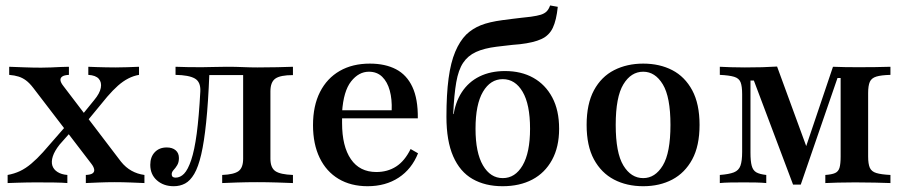

<svg xmlns="http://www.w3.org/2000/svg" viewBox="-20 -655 3233 687"><path d="M287.1 0V-29Q304.8 -29.8 311.7 -35.1Q318.5 -40.3 316.9 -49.2Q315.3 -58.1 307.3 -68.5L99.2 -340.3Q85.5 -358.1 73 -367.3Q60.5 -376.6 46.4 -381Q32.3 -385.5 12.9 -387.1V-416.1Q34.7 -415.3 66.5 -414.1Q98.4 -412.9 127.4 -412.9Q145.2 -412.9 162.5 -413.7Q179.8 -414.5 196.8 -415.3Q213.7 -416.1 226.6 -416.1V-387.1Q209.7 -386.3 202.4 -381Q195.2 -375.8 196.4 -367.3Q197.6 -358.9 206.5 -347.6L412.9 -76.6Q429.8 -55.6 450.8 -44Q471.8 -32.3 496.8 -29V0Q478.2 -0.8 448.4 -2Q418.5 -3.2 390.3 -3.2Q362.9 -3.2 333.9 -2Q304.8 -0.8 287.1 0ZM7.3 0V-29Q30.6 -33.1 51.2 -42.7Q71.8 -52.4 91.9 -69.4Q112.1 -86.3 133.9 -110.5L222.6 -212.1L241.9 -192.7L193.5 -137.9Q175 -114.5 169 -95.6Q162.9 -76.6 167.3 -62.5Q171.8 -48.4 185.9 -39.5Q200 -30.6 221 -29V0Q204 -1.6 173.4 -2Q142.7 -2.4 106.5 -2.4Q89.5 -2.4 73.8 -2Q58.1 -1.6 41.9 -1.2Q25.8 -0.8 7.3 0ZM283.9 -212.1 264.5 -232.3 316.9 -296.8Q337.1 -321 340.7 -340.7Q344.4 -360.5 333.5 -373Q322.6 -385.5 296 -387.1V-416.1Q312.1 -415.3 327.4 -414.9Q342.7 -414.5 358.9 -414.1Q375 -413.7 392.7 -413.7Q415.3 -413.7 435.1 -414.5Q454.8 -415.3 477.4 -416.1V-387.1Q458.1 -383.9 439.1 -374.2Q420.2 -364.5 402 -348.4Q383.9 -332.3 363.7 -308.9Z M601.6 11.3Q565.3 11.3 541.5 -9.7Q517.7 -30.6 517.7 -65.3Q517.7 -93.5 533.9 -110.5Q550 -127.4 576.6 -127.4Q596.8 -127.4 608.5 -117.3Q620.2 -107.3 620.2 -89.5Q620.2 -74.2 614.1 -64.1Q608.1 -54 601.2 -46.8Q594.4 -39.5 594.4 -31.5Q594.4 -19.4 608.1 -19.4Q625 -19.4 638.7 -33.5Q652.4 -47.6 664.1 -82.3Q675.8 -116.9 683.9 -177Q691.9 -237.1 696.8 -328.2Q698.4 -362.1 677 -374.2Q655.6 -386.3 608.1 -387.1V-416.1Q625 -415.3 650.8 -414.9Q676.6 -414.5 701.6 -414.5Q720.2 -414.5 741.5 -415.3Q762.9 -416.1 791.9 -416.1Q823.4 -416.1 849.2 -414.9Q875 -413.7 901.6 -413.7Q936.3 -413.7 972.2 -414.5Q1008.1 -415.3 1028.2 -416.1V-386.3Q983.1 -386.3 965.3 -373.8Q947.6 -361.3 947.6 -328.2V-87.1Q947.6 -54.8 965.3 -42.7Q983.1 -30.6 1028.2 -29V0Q1009.7 -0.8 972.6 -2Q935.5 -3.2 900 -3.2Q863.7 -3.2 828.2 -2Q792.7 -0.8 775 0V-29Q816.9 -30.6 833.5 -42.7Q850 -54.8 850 -87.1V-388.7L852.4 -386.3H723.4L729 -388.7Q725 -287.9 717.7 -217.7Q710.5 -147.6 700 -102.4Q689.5 -57.3 675 -32.7Q660.5 -8.1 642.3 1.6Q624.2 11.3 601.6 11.3Z M1295.2 11.3Q1235.5 11.3 1191.5 -14.9Q1147.6 -41.1 1123.8 -90.3Q1100 -139.5 1100 -207.3Q1100 -276.6 1125 -325.8Q1150 -375 1195.6 -401.2Q1241.1 -427.4 1303.2 -427.4Q1358.1 -427.4 1396.8 -407.3Q1435.5 -387.1 1455.6 -344Q1475.8 -300.8 1475 -231.5H1168.5L1167.7 -260.5H1381.5Q1383.1 -300 1374.6 -331Q1366.1 -362.1 1347.6 -380.2Q1329 -398.4 1300 -398.4Q1263.7 -398.4 1236.3 -363.7Q1208.9 -329 1204 -254L1204.8 -251.6Q1204 -243.5 1204 -234.7Q1204 -225.8 1204 -214.5Q1204 -131.5 1235.5 -85.5Q1266.9 -39.5 1326.6 -39.5Q1366.9 -39.5 1397.6 -59.3Q1428.2 -79 1449.2 -121.8L1475.8 -106.5Q1453.2 -50 1406.5 -19.4Q1359.7 11.3 1295.2 11.3Z M1778.2 11.3Q1716.1 11.3 1671 -14.5Q1625.8 -40.3 1601.6 -95.6Q1577.4 -150.8 1577.4 -237.1Q1577.4 -317.7 1585.1 -374.6Q1592.7 -431.5 1608.9 -469.8Q1625 -508.1 1648.4 -531.5Q1670.2 -552.4 1700 -564.5Q1729.8 -576.6 1779 -583.1Q1796.8 -585.5 1813.3 -587.5Q1829.8 -589.5 1846.8 -591.5Q1863.7 -593.5 1879.8 -595.2Q1902.4 -598.4 1915.3 -602.4Q1928.2 -606.5 1935.9 -614.1Q1943.5 -621.8 1948.4 -635.5L1975.8 -630.6Q1971 -583.1 1958.1 -555.6Q1945.2 -528.2 1917.3 -515.3Q1889.5 -502.4 1840.3 -496.8Q1827.4 -496 1813.3 -494.4Q1799.2 -492.7 1784.7 -491.1Q1770.2 -489.5 1757.3 -487.9Q1712.1 -482.3 1683.1 -469Q1654 -455.6 1637.1 -430.2Q1620.2 -404.8 1612.5 -360.5Q1604.8 -316.1 1601.6 -246.8H1609.7L1601.6 -235.5Q1608.1 -287.9 1632.3 -325Q1656.5 -362.1 1696 -381.5Q1735.5 -400.8 1787.1 -400.8Q1845.2 -400.8 1888.3 -376.6Q1931.5 -352.4 1956 -306.5Q1980.6 -260.5 1980.6 -194.4Q1980.6 -129 1955.2 -82.7Q1929.8 -36.3 1884.7 -12.5Q1839.5 11.3 1778.2 11.3ZM1779 -17.7Q1823.4 -17.7 1850 -63.3Q1876.6 -108.9 1876.6 -194.4Q1876.6 -281.5 1850 -326.6Q1823.4 -371.8 1779 -371.8Q1734.7 -371.8 1708.1 -326.6Q1681.5 -281.5 1681.5 -194.4Q1681.5 -108.9 1708.1 -63.3Q1734.7 -17.7 1779 -17.7Z M2281.5 11.3Q2222.6 11.3 2177 -12.5Q2131.5 -36.3 2105.2 -84.7Q2079 -133.1 2079 -208.1Q2079 -283.1 2105.2 -331.9Q2131.5 -380.6 2177.4 -404Q2223.4 -427.4 2281.5 -427.4Q2340.3 -427.4 2385.5 -404Q2430.6 -380.6 2456.9 -331.9Q2483.1 -283.1 2483.1 -208.1Q2483.1 -133.1 2456.9 -84.7Q2430.6 -36.3 2385.5 -12.5Q2340.3 11.3 2281.5 11.3ZM2281.5 -17.7Q2324.2 -17.7 2351.6 -62.9Q2379 -108.1 2379 -208.1Q2379 -308.1 2351.6 -353.2Q2324.2 -398.4 2281.5 -398.4Q2237.9 -398.4 2210.5 -353.2Q2183.1 -308.1 2183.1 -208.1Q2183.1 -108.1 2210.5 -62.9Q2237.9 -17.7 2281.5 -17.7Z M2817.7 5.6 2677.4 -366.9H2665.3V-108.9Q2665.3 -78.2 2669.8 -61.7Q2674.2 -45.2 2686.3 -38.3Q2698.4 -31.5 2721.8 -29V0Q2705.6 -1.6 2685.1 -2Q2664.5 -2.4 2641.9 -2.4Q2616.1 -2.4 2593.1 -2Q2570.2 -1.6 2555.6 0V-29Q2588.7 -31.5 2606 -38.3Q2623.4 -45.2 2629.4 -62.1Q2635.5 -79 2635.5 -111.3V-317.7Q2635.5 -346.8 2629.8 -360.9Q2624.2 -375 2606.9 -380.2Q2589.5 -385.5 2555.6 -387.1V-416.1Q2570.2 -415.3 2594.4 -414.5Q2618.5 -413.7 2645.2 -413.7Q2678.2 -413.7 2707.3 -414.5Q2736.3 -415.3 2760.5 -416.9L2874.2 -106.5L2850 -88.7L2960.5 -416.1Q2980.6 -415.3 3003.2 -414.9Q3025.8 -414.5 3050.8 -414.5Q3080.6 -414.5 3112.1 -414.9Q3143.5 -415.3 3166.1 -416.1V-387.1Q3133.1 -386.3 3115.7 -381Q3098.4 -375.8 3092.3 -362.1Q3086.3 -348.4 3086.3 -321.8V-95.2Q3086.3 -68.5 3092.3 -54.8Q3098.4 -41.1 3115.7 -35.9Q3133.1 -30.6 3166.1 -29V0Q3144.4 -0.8 3110.5 -1.6Q3076.6 -2.4 3039.5 -2.4Q3006.5 -2.4 2977.8 -1.6Q2949.2 -0.8 2933.1 0V-29Q2956.5 -30.6 2968.1 -35.9Q2979.8 -41.1 2983.9 -54.8Q2987.9 -68.5 2987.9 -95.2V-375.8H2976.6L2845.2 5.6Z"/></svg>

Font: Playfair 5pt SemiExpanded Light SemiBold
Style: Regular
Weight: 600
Version: Version 2.001;gftools[0.9.30]